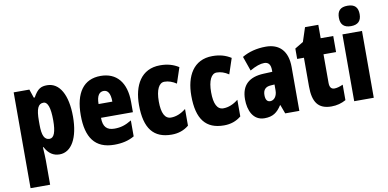

<svg xmlns="http://www.w3.org/2000/svg" viewBox="-89 -1051 3162 1565"><g transform="rotate(-10 1492.5 -268.0)"><path d="M328 -563C279 -563 249 -550 212 -482H204L180 -553H50V240H212V35C212 14 210 -21 207 -71H212C242 -14 282 10 332 10C430 10 492 -98 492 -275C492 -454 431 -563 328 -563ZM274 -428C309 -428 328 -378 328 -273C328 -177 310 -129 273 -129C230 -129 212 -168 212 -256V-288C212 -388 230 -428 274 -428Z M770 -562C629 -562 556 -459 556 -274C556 -90 625 10 785 10C849 10 903 -2 951 -30V-162C900 -131 860 -119 809 -119C745 -119 715 -151 715 -225H979V-310C979 -472 902 -562 770 -562ZM774 -437C807 -437 829 -409 829 -339H715C715 -411 740 -437 774 -437Z M1260 10C1315 10 1362 -6 1402 -39V-177C1362 -145 1320 -128 1278 -128C1228 -128 1202 -177 1202 -274C1202 -371 1230 -425 1274 -425C1308 -425 1340 -414 1373 -392L1416 -521C1372 -549 1324 -563 1263 -563C1105 -563 1038 -435 1038 -274C1038 -78 1111 10 1260 10Z M1693 10C1748 10 1795 -6 1835 -39V-177C1795 -145 1753 -128 1711 -128C1661 -128 1635 -177 1635 -274C1635 -371 1663 -425 1707 -425C1741 -425 1773 -414 1806 -392L1849 -521C1805 -549 1757 -563 1696 -563C1538 -563 1471 -435 1471 -274C1471 -78 1544 10 1693 10Z M2138 -563C2062 -563 1995 -545 1941 -513L1983 -393C2032 -421 2070 -434 2102 -434C2138 -434 2155 -411 2155 -366V-352L2083 -349C1962 -344 1897 -287 1897 -169C1897 -79 1933 10 2028 10C2097 10 2134 -17 2170 -73H2173L2200 0H2317V-363C2317 -498 2248 -563 2138 -563ZM2125 -245 2155 -247V-198C2155 -151 2130 -119 2098 -119C2072 -119 2059 -138 2059 -176C2059 -220 2081 -243 2125 -245Z M2631 -130C2604 -130 2591 -148 2591 -184V-420H2695V-553H2591V-664H2481L2443 -548L2373 -506V-420H2429V-182C2429 -52 2473 10 2582 10C2627 10 2666 -1 2702 -21V-149C2675 -137 2651 -130 2631 -130Z M2852 -776C2792 -776 2766 -748 2766 -691C2766 -635 2795 -607 2852 -607C2909 -607 2938 -635 2938 -691C2938 -747 2912 -776 2852 -776ZM2933 -553H2771V0H2933Z"/></g></svg>

Font: Noto Sans Lao Looped ExtraCondensed Black
Style: Regular
Weight: 900
Width: 2
Designer: Mark Frömberg, Ben Mitchell
Foundry: The Fontpad Ltd
Version: Version 1.002